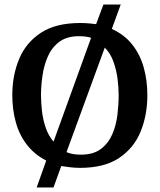

<svg xmlns="http://www.w3.org/2000/svg" viewBox="-20 -728 701 843"><path d="M141 95 183 -23Q132 -49 98.5 -92Q65 -135 49.5 -191Q34 -247 34 -310Q34 -397 64 -469Q94 -541 159.5 -584Q225 -627 332 -627Q351 -627 369 -625.5Q387 -624 402 -622L434 -708H510L471 -601Q526 -576 560.5 -532.5Q595 -489 611 -432Q627 -375 627 -310Q627 -223 597.5 -150.5Q568 -78 503 -34.5Q438 9 332 9Q309 9 289 6.5Q269 4 249 1L215 95ZM215 -106 380 -562Q368 -566 354.5 -567.5Q341 -569 326 -569Q273 -569 240 -544Q207 -519 190 -480Q173 -441 166.5 -395.5Q160 -350 160 -310Q160 -276 164.5 -238.5Q169 -201 181 -166.5Q193 -132 215 -106ZM336 -49Q390 -49 423 -74Q456 -99 473 -138.5Q490 -178 495.5 -223.5Q501 -269 501 -310Q501 -345 496 -383Q491 -421 478 -457.5Q465 -494 440 -519L272 -60Q286 -54 301.5 -51.5Q317 -49 336 -49Z"/></svg>

Font: Manuale SemiBold
Style: Regular
Weight: 600
Version: Version 1.002